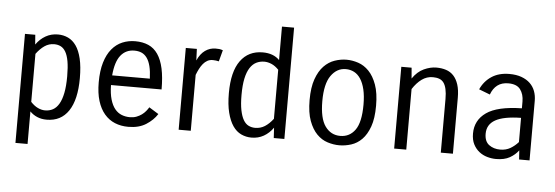

<svg xmlns="http://www.w3.org/2000/svg" viewBox="-55 -909 3649 1263"><g transform="rotate(5 1769.5 -277.5)"><path d="M80 180V-540H148L153 -476Q179 -513 215.5 -534Q252 -555 297 -555Q333 -555 364 -540.5Q395 -526 417.5 -494Q440 -462 452.5 -409.5Q465 -357 465 -281Q465 -139 415 -64.5Q365 10 271 10Q236 10 208 -2Q180 -14 160 -35V180ZM278 -489Q243 -489 214.5 -469.5Q186 -450 160 -415V-98Q183 -73 207.5 -61.5Q232 -50 255 -50Q284 -50 307 -62.5Q330 -75 346.5 -103Q363 -131 372 -176Q381 -221 381 -286Q381 -346 374 -385Q367 -424 353.5 -447Q340 -470 321 -479.5Q302 -489 278 -489Z M1000 -91Q974 -50 927 -20Q880 10 810 10Q761 10 721 -6.5Q681 -23 652 -57Q623 -91 607 -142.5Q591 -194 591 -265Q591 -341 607.5 -396Q624 -451 653.5 -486.5Q683 -522 722.5 -538.5Q762 -555 807 -555Q857 -555 894.5 -538.5Q932 -522 957 -485.5Q982 -449 994.5 -392Q1007 -335 1007 -254H673Q674 -197 685.5 -158.5Q697 -120 716 -97Q735 -74 760.5 -64Q786 -54 815 -54Q839 -54 858.5 -61.5Q878 -69 893 -80Q908 -91 919 -104.5Q930 -118 937 -130ZM807 -493Q751 -493 717 -451Q683 -409 675 -318H924Q922 -367 913.5 -400.5Q905 -434 890 -454.5Q875 -475 854.5 -484Q834 -493 807 -493Z M1142 0V-540H1215L1218 -464Q1238 -509 1269 -531Q1300 -553 1338 -553Q1352 -553 1362 -552Q1372 -551 1386 -546L1366 -471Q1357 -473 1347.5 -474.5Q1338 -476 1326 -476Q1306 -476 1290.5 -467.5Q1275 -459 1262.5 -444Q1250 -429 1240 -409.5Q1230 -390 1222 -369V0Z M1450 -269Q1450 -411 1502.5 -483Q1555 -555 1649 -555Q1720 -555 1760 -514V-735H1840V0H1770L1766 -68Q1740 -31 1704 -10.5Q1668 10 1623 10Q1587 10 1555 -5Q1523 -20 1500 -53.5Q1477 -87 1463.5 -140Q1450 -193 1450 -269ZM1642 -56Q1677 -56 1705.5 -74Q1734 -92 1760 -126V-450Q1737 -474 1712.5 -484.5Q1688 -495 1665 -495Q1636 -495 1612 -483Q1588 -471 1570.5 -444Q1553 -417 1543.5 -373Q1534 -329 1534 -264Q1534 -204 1542 -164Q1550 -124 1564 -100Q1578 -76 1598 -66Q1618 -56 1642 -56Z M1983 -270Q1983 -353 2002.5 -408Q2022 -463 2053.5 -495.5Q2085 -528 2124.5 -541.5Q2164 -555 2203 -555Q2241 -555 2280 -542Q2319 -529 2350.5 -496.5Q2382 -464 2402 -409Q2422 -354 2422 -270Q2422 -186 2402.5 -132Q2383 -78 2352 -46.5Q2321 -15 2281.5 -2.5Q2242 10 2203 10Q2165 10 2125.5 -2.5Q2086 -15 2054.5 -47Q2023 -79 2003 -133Q1983 -187 1983 -270ZM2067 -270Q2067 -156 2104.5 -104Q2142 -52 2204 -52Q2266 -52 2302.5 -103Q2339 -154 2339 -270Q2339 -328 2329 -370Q2319 -412 2301 -439.5Q2283 -467 2258 -480Q2233 -493 2203 -493Q2144 -493 2105.5 -438.5Q2067 -384 2067 -270Z M2565 0V-540H2633L2639 -469Q2671 -516 2713.5 -535.5Q2756 -555 2796 -555Q2831 -555 2860 -545.5Q2889 -536 2909.5 -514Q2930 -492 2941.5 -456.5Q2953 -421 2953 -369V0H2873V-354Q2873 -393 2867 -419.5Q2861 -446 2849.5 -461.5Q2838 -477 2820 -483.5Q2802 -490 2778 -490Q2738 -490 2705 -466Q2672 -442 2645 -400V0Z M3390 0 3386 -60Q3364 -30 3328.5 -10Q3293 10 3238 10Q3209 10 3179.5 1.5Q3150 -7 3126.5 -25.5Q3103 -44 3088 -73Q3073 -102 3073 -144Q3073 -232 3145.5 -283Q3218 -334 3379 -337V-382Q3379 -430 3355.5 -461.5Q3332 -493 3276 -493Q3233 -493 3204.5 -471.5Q3176 -450 3161 -409L3088 -437Q3112 -491 3160 -523Q3208 -555 3278 -555Q3324 -555 3358 -542.5Q3392 -530 3414.5 -508.5Q3437 -487 3448 -457.5Q3459 -428 3459 -394V0ZM3260 -54Q3298 -54 3327 -71Q3356 -88 3379 -114V-274Q3264 -272 3210 -241.5Q3156 -211 3156 -150Q3156 -99 3186.5 -76.5Q3217 -54 3260 -54Z"/></g></svg>

Font: Carrois Gothic
Style: Regular
Weight: 400
Designer: Ralph du Carrois
Foundry: Ralph du Carrois
Version: Version 1.001